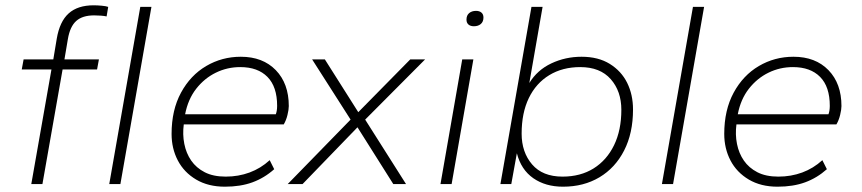

<svg xmlns="http://www.w3.org/2000/svg" viewBox="-20 -694 3252 724"><path d="M98 0 174 -432H62L69 -470H181L194 -548Q205 -613 239 -643.5Q273 -674 333 -674Q347 -674 363.5 -672.5Q380 -671 388 -668L382 -632Q374 -634 360.5 -635Q347 -636 335 -636Q291 -636 267.5 -615Q244 -594 236 -547L223 -470H353L346 -432H216L140 0Z M392 0 509 -668H551L434 0Z M828 10Q765 10 719.5 -17Q674 -44 650.5 -89Q627 -134 627 -189Q627 -279 662.5 -344.5Q698 -410 757.5 -445Q817 -480 888 -480Q971 -480 1020 -429.5Q1069 -379 1069 -294Q1069 -281 1064 -260.5Q1059 -240 1050 -225H673Q668 -187 675 -151.5Q682 -116 701 -88.5Q720 -61 752 -44.5Q784 -28 831 -28Q879 -28 921 -43.5Q963 -59 997 -90L1014 -56Q977 -23 932 -6.5Q887 10 828 10ZM678 -263H1020Q1025 -276 1025 -295Q1025 -367 988.5 -404Q952 -441 886 -441Q837 -441 794 -420Q751 -399 720 -359.5Q689 -320 678 -263Z M1065 0 1302 -243 1157 -470H1205L1331 -271L1527 -470H1583L1357 -243L1511 0H1463L1328 -214L1121 0Z M1641 0 1723 -470H1765L1683 0ZM1767 -595Q1754 -595 1746.5 -601.5Q1739 -608 1739 -620Q1739 -636 1749 -644.5Q1759 -653 1775 -653Q1788 -653 1795.5 -646.5Q1803 -640 1803 -628Q1803 -612 1793 -603.5Q1783 -595 1767 -595Z M2103 10Q2037 10 1991 -22Q1945 -54 1929 -116L1908 0H1867L1984 -668H2026L1976 -381Q2006 -430 2059 -455Q2112 -480 2173 -480Q2236 -480 2279.5 -453Q2323 -426 2345 -381.5Q2367 -337 2367 -281Q2367 -192 2333.5 -126.5Q2300 -61 2240.5 -25.5Q2181 10 2103 10ZM2101 -28Q2169 -28 2218.5 -59Q2268 -90 2295.5 -146.5Q2323 -203 2323 -280Q2323 -350 2283 -395.5Q2243 -441 2168 -441Q2101 -441 2051 -410.5Q2001 -380 1974 -324Q1947 -268 1947 -190Q1947 -120 1986.5 -74Q2026 -28 2101 -28Z M2476 0 2593 -668H2635L2518 0Z M2912 10Q2849 10 2803.5 -17Q2758 -44 2734.5 -89Q2711 -134 2711 -189Q2711 -279 2746.5 -344.5Q2782 -410 2841.5 -445Q2901 -480 2972 -480Q3055 -480 3104 -429.5Q3153 -379 3153 -294Q3153 -281 3148 -260.5Q3143 -240 3134 -225H2757Q2752 -187 2759 -151.5Q2766 -116 2785 -88.5Q2804 -61 2836 -44.5Q2868 -28 2915 -28Q2963 -28 3005 -43.5Q3047 -59 3081 -90L3098 -56Q3061 -23 3016 -6.5Q2971 10 2912 10ZM2762 -263H3104Q3109 -276 3109 -295Q3109 -367 3072.5 -404Q3036 -441 2970 -441Q2921 -441 2878 -420Q2835 -399 2804 -359.5Q2773 -320 2762 -263Z"/></svg>

Font: Gantari ExtraLight
Style: Italic
Weight: 250
Italic angle: -10°
Designer: Anugrah Pasau
Foundry: Lafontype
Version: Version 1.000